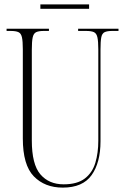

<svg xmlns="http://www.w3.org/2000/svg" viewBox="-20 -845 571 875"><path d="M266 10Q184 10 134 -41.5Q84 -93 84 -214V-621Q84 -657 80 -675Q76 -693 64 -698.5Q52 -704 28 -704H10V-714H203V-704H180Q157 -704 145 -698.5Q133 -693 129 -674.5Q125 -656 125 -618V-205Q125 -96 164 -50.5Q203 -5 270 -5Q332 -5 366.5 -31.5Q401 -58 414.5 -103Q428 -148 428 -204V-620Q428 -656 424 -674.5Q420 -693 408 -698.5Q396 -704 372 -704H336V-714H520V-704H492Q469 -704 457 -698.5Q445 -693 441.5 -674.5Q438 -656 438 -619V-201Q438 -104 397.5 -47Q357 10 266 10ZM164 -805V-825H386V-805Z"/></svg>

Font: Noto Serif Display ExtraCondensed ExtraLight
Style: Regular
Weight: 200
Width: 2
Designer: Monotype Design Team
Foundry: Monotype Imaging Inc.
Version: Version 2.009